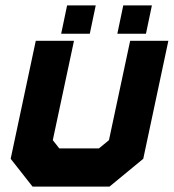

<svg xmlns="http://www.w3.org/2000/svg" viewBox="-20 -691 644 711"><path d="M100.5 0 19.5 -103 112.5 -540H254L175.5 -172L199.5 -141.5H346.5L383.5 -172L462 -540H603.5L510.5 -103L385.5 0ZM155.5 -71H364L449.5 -146L518.5 -470L449.5 -146L364 -71H155.5L98.5 -146.5L167.5 -470L98.5 -146.5ZM414.5 -566 436.5 -671H542.5L520.5 -566ZM206.5 -566 228.5 -671H334.5L312.5 -566ZM269 -613H268.5L270.5 -623H271ZM478 -613H477.5L479.5 -623H480Z"/></svg>

Font: Tourney Thin Black
Style: Italic
Weight: 900
Italic angle: -12°
Version: Version 1.015